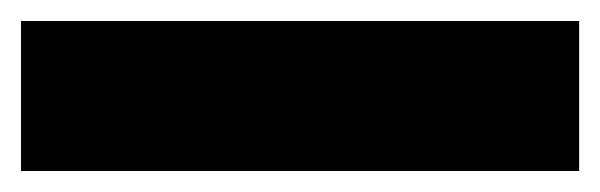

<svg xmlns="http://www.w3.org/2000/svg" viewBox="-20 11 572 183"><path d="M0 174V31H532V174Z"/></svg>

Font: Bricolage Grotesque 72pt ExtraBold
Style: Regular
Weight: 800
Designer: Mathieu Triay
Foundry: Atelier Triay
Version: Version 1.001;gftools[0.9.33.dev8+g029e19f]